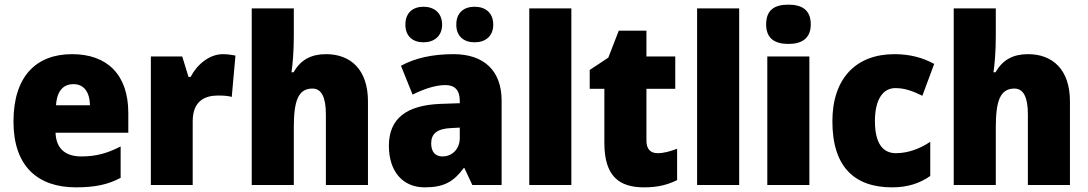

<svg xmlns="http://www.w3.org/2000/svg" viewBox="-20 -796 4681 826"><path d="M290 -563C135 -563 38 -467 38 -273C38 -81 142 10 307 10C391 10 447 -3 499 -31V-166C441 -136 392 -123 330 -123C257 -123 221 -161 219 -225H532V-310C532 -476 440 -563 290 -563ZM296 -434C341 -434 366 -400 367 -343H221C225 -408 255 -434 296 -434Z M939 -563C879 -563 826 -516 800 -465H791L764 -553H629V0H809V-274C809 -364 864 -385 918 -385C947 -385 964 -383 977 -379L993 -557C978 -560 957 -563 939 -563Z M1244 -641V-760H1063V0H1244V-247C1244 -358 1261 -415 1324 -415C1363 -415 1382 -378 1382 -304V0H1563V-360C1563 -498 1487 -563 1383 -563C1320 -563 1274 -540 1243 -485H1234C1239 -520 1244 -572 1244 -641Z M1724 -690C1724 -639 1757 -614 1802 -614C1847 -614 1882 -640 1882 -690C1882 -741 1847 -767 1802 -767C1757 -767 1724 -742 1724 -690ZM1943 -690C1943 -640 1975 -614 2022 -614C2068 -614 2102 -640 2102 -690C2102 -741 2068 -767 2022 -767C1976 -767 1943 -742 1943 -690ZM1931 -563C1840 -563 1765 -546 1705 -513L1755 -389C1807 -415 1856 -430 1896 -430C1935 -430 1958 -410 1958 -362V-352L1873 -349C1730 -343 1653 -287 1653 -169C1653 -59 1712 10 1807 10C1891 10 1932 -15 1975 -73H1978L2012 0H2138V-363C2138 -494 2060 -563 1931 -563ZM1920 -245 1958 -247V-202C1958 -155 1925 -123 1884 -123C1854 -123 1835 -141 1835 -179C1835 -220 1859 -242 1920 -245Z M2438 0V-760H2257V0Z M2809 -137C2778 -137 2761 -155 2761 -191V-414H2885V-553H2761V-664H2642L2597 -548L2517 -495V-414H2580V-182C2580 -39 2642 10 2751 10C2813 10 2853 -2 2893 -21V-156C2863 -145 2837 -137 2809 -137Z M3160 0V-760H2979V0Z M3372 -776C3314 -776 3276 -755 3276 -691C3276 -629 3315 -607 3372 -607C3427 -607 3468 -629 3468 -691C3468 -755 3428 -776 3372 -776ZM3462 -553H3281V0H3462Z M3818 10C3886 10 3938 -8 3982 -39V-186C3936 -155 3885 -137 3834 -137C3779 -137 3744 -178 3744 -275C3744 -369 3779 -417 3832 -417C3871 -417 3906 -405 3948 -384L3999 -521C3950 -548 3894 -563 3828 -563C3664 -563 3561 -460 3561 -274C3561 -77 3657 10 3818 10Z M4264 -641V-760H4083V0H4264V-247C4264 -358 4281 -415 4344 -415C4383 -415 4402 -378 4402 -304V0H4583V-360C4583 -498 4507 -563 4403 -563C4340 -563 4294 -540 4263 -485H4254C4259 -520 4264 -572 4264 -641Z"/></svg>

Font: Noto Sans Arabic SemCond Blk
Style: Regular
Weight: 900
Width: 4
Designer: Monotype Design Team, Nadine Chahine, Nizar Qandah and Khaled Hosny
Foundry: Monotype Imaging Inc.
Version: Version 2.012